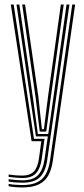

<svg xmlns="http://www.w3.org/2000/svg" viewBox="-20 -620 370 843"><path d="M77.5 203Q61 203 45.4 201.6Q29.8 200.2 18 197.8V187.5Q31.2 190 46.9 191.2Q62.5 192.5 77.5 192.5Q119.2 192.5 144.1 179.9Q169 167.2 181.9 142.9Q194.8 118.5 199.8 83.5L297.2 -600H309.8L212 85.2Q206.8 122.5 192.9 148.9Q179 175.2 151.5 189.1Q124 203 77.5 203ZM77.5 161.5Q66 161.5 50.9 160.2Q35.8 159 18 156.5V146Q37 149 51.9 150Q66.8 151 77.5 151Q111.2 151 128.4 133.4Q145.5 115.8 151 75.8L161.5 0H118.8L27.5 -600H40L129.2 -10.5H175.5L163.2 77.8Q157.5 119 138.6 140.2Q119.8 161.5 77.5 161.5ZM77.5 182.2Q64.2 182.2 48.5 181Q32.8 179.8 18 177.2V166.8Q34.8 169.2 50 170.5Q65.2 171.8 77.5 171.8Q126.8 171.8 147.9 148.1Q169 124.5 175.5 79.8L190 -21.2H137.8L115.5 -170.5L52.5 -600H65L126.2 -179.5L146.2 -31.8H191.8L272.2 -600H284.8L187.5 81.5Q180.2 133 155.6 157.6Q131 182.2 77.5 182.2ZM154.5 -42.2 136.8 -188.5 77.5 -600H90L148.2 -197L163.8 -52.8H173L191 -196.8L247.2 -600H259.8L201.5 -182.2L183 -42.2Z"/></svg>

Font: Big Shoulders Inline Text Thin Light
Style: Regular
Weight: 300
Version: Version 2.002